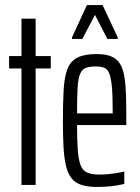

<svg xmlns="http://www.w3.org/2000/svg" viewBox="-20 -732 553 760"><path d="M65 0V-461H16V-510H65V-658H121V-510H181V-461H121V0Z M364 8Q327 8 302.5 0Q278 -8 263.5 -26Q249 -44 241.5 -74.5Q234 -105 231.5 -149Q229 -193 229 -254Q229 -327 232 -377.5Q235 -428 247 -459Q259 -490 286.5 -504Q314 -518 362 -518Q395 -518 417 -510Q439 -502 452 -484Q465 -466 471 -435.5Q477 -405 478.5 -360.5Q480 -316 480 -255V-237H285Q285 -176 288 -137.5Q291 -99 299 -78Q307 -57 325 -49Q343 -41 374 -41Q388 -41 406 -42.5Q424 -44 442 -47Q460 -50 472 -53V-4Q460 -1 442 2Q424 5 403.5 6.5Q383 8 364 8ZM426 -263V-300Q426 -358 422.5 -392Q419 -426 412 -442.5Q405 -459 392 -464Q379 -469 360 -469Q334 -469 319 -463Q304 -457 296.5 -438Q289 -419 287 -382Q285 -345 285 -283H446ZM265 -578V-584L324 -712H386L446 -584V-578H405L356 -673L306 -578Z"/></svg>

Font: Saira UltraCondensed
Style: Regular
Weight: 400
Width: 1
Designer: Hector Gatti with collaboration of the Omnibus-Type team
Foundry: Omnibus-Type
Version: Version 1.101